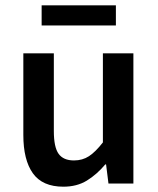

<svg xmlns="http://www.w3.org/2000/svg" viewBox="-20 -692 596 724"><path d="M219 12Q140 12 104 -38.5Q68 -89 68 -183V-491H183V-198Q183 -137 201 -112Q219 -87 259 -87Q291 -87 315.5 -103Q340 -119 368 -155V-491H483V0H389L380 -72H377Q345 -34 307.5 -11Q270 12 219 12ZM137 -596V-672H417V-596Z"/></svg>

Font: Processing Sans Pro Semibold
Style: Regular
Weight: 600
Designer: Paul D. Hunt
Foundry: Adobe Systems Incorporated
Version: Version 2.020;PS 2.000;hotconv 1.0.86;makeotf.lib2.5.63406